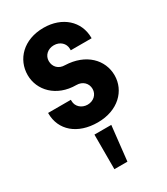

<svg xmlns="http://www.w3.org/2000/svg" viewBox="-194 -613 831 957"><g transform="rotate(-30 221.0 -134.5)"><path d="M219 16C336 16 408 -58 408 -146C408 -235 337 -309 219 -313C183 -313 159 -337 159 -371C159 -403 185 -427 220 -427C255 -427 281 -403 281 -371V-363H401V-366C401 -461 326 -528 219 -528C103 -528 33 -453 33 -363C33 -276 104 -199 219 -199C254 -199 279 -175 279 -142C279 -110 253 -86 219 -86C185 -86 158 -110 158 -142V-149H27V-146C27 -50 102 16 219 16ZM173 259H248L270 60H173Z"/></g></svg>

Font: Lineal
Style: Bold
Weight: 700
Designer: Created by Frank Adebiaye with contributions from Anton Moglia & Ariel Martín Pérez
Created by Frank ADEBIAYE with FontF
Foundry: Velvetyne Type Foundry
Version: Version 2.000;Glyphs 3.2 (3227)